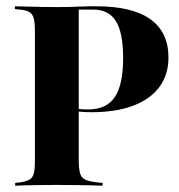

<svg xmlns="http://www.w3.org/2000/svg" viewBox="-20 -591 571 611"><path d="M91.1 -201.6V-492.7Q91.1 -518.5 87.5 -532.3Q83.9 -546 73.8 -552.4Q63.7 -558.9 42.7 -560.5L27.4 -562.1V-571Q41.1 -571 62.1 -570.2Q83.1 -569.4 109.3 -569Q135.5 -568.5 164.5 -568.5Q198.4 -568.5 225.4 -569.8Q252.4 -571 267.7 -571H287.1Q400.8 -571 458.5 -529.8Q516.1 -488.7 516.1 -408.1Q516.1 -353.2 487.1 -314.1Q458.1 -275 403.2 -254.4Q348.4 -233.9 271 -233.9Q254 -233.9 239.1 -235.1Q224.2 -236.3 210.9 -238.7Q197.6 -241.1 186.3 -243.5V-252.4Q201.6 -247.6 220.2 -245.2Q238.7 -242.7 260.5 -242.7Q318.5 -242.7 345.2 -281.9Q371.8 -321 371.8 -406.5Q371.8 -487.1 348.8 -523.8Q325.8 -560.5 276.6 -560.5H230.6V-201.6ZM149.2 -2.4Q123.4 -2.4 100.4 -2Q77.4 -1.6 58.9 -1.2Q40.3 -0.8 28.2 0V-8.9L43.5 -10.5Q63.7 -13.7 73.8 -19.4Q83.9 -25 87.5 -38.7Q91.1 -52.4 91.1 -78.2V-201.6H230.6V-78.2Q230.6 -41.1 240.3 -28.2Q250 -15.3 283.1 -11.3L306.5 -8.9V0Q291.9 -0.8 271.4 -1.2Q250.8 -1.6 225.4 -2Q200 -2.4 171 -2.4H161.3Z"/></svg>

Font: Playfair 144pt SemiCondensed ExtraBold
Style: Regular
Weight: 800
Width: 4
Designer: Claus Eggers Sørensen
Foundry: Claus Eggers Sørensen
Version: Version 2.203